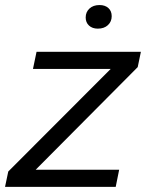

<svg xmlns="http://www.w3.org/2000/svg" viewBox="-45 -726 568 746"><path d="M-25.4 0 -12.9 -59.6 385 -458.1H83.1L97 -524.7H502.4L490.1 -465.3L93.7 -66.6H418L404.6 0ZM335.1 -614.7Q313.7 -614.7 300.8 -626.7Q287.9 -638.7 287.9 -658Q287.9 -679.1 302.6 -692.8Q317.3 -706.4 341.7 -706.4Q363.1 -706.4 376.1 -694.8Q389 -683.1 389 -663.1Q389 -642 374.3 -628.4Q359.6 -614.7 335.1 -614.7Z"/></svg>

Font: Mona Sans ExtraLight
Style: Italic
Weight: 200
Italic angle: -11.6951°
Designer: Deni Anggara
Foundry: GitHub
Version: Version 2.000